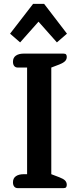

<svg xmlns="http://www.w3.org/2000/svg" viewBox="-20 -972 401 992"><path d="M32 -798 151 -952H208L326 -798L274 -753L179 -860L84 -753ZM47 -30Q47 -51 62 -61.5Q77 -72 103 -72H120V-623H72Q60 -623 53.5 -631Q47 -639 47 -653Q47 -674 62 -684.5Q77 -695 102 -695H308Q318 -695 321.5 -690.5Q325 -686 325 -678Q325 -665 316 -656Q307 -647 287 -639L245 -623V-72L287 -56Q308 -48 316.5 -39Q325 -30 325 -17Q325 -9 321.5 -4.5Q318 0 308 0H72Q60 0 53.5 -8Q47 -16 47 -30Z"/></svg>

Font: Maitree Semibold
Style: Regular
Weight: 600
Designer: CadsonDemak Team
Foundry: CadsonDemak
Version: Version 1.000